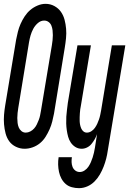

<svg xmlns="http://www.w3.org/2000/svg" viewBox="-37 -766 672 999"><path d="M91 8Q67 8 45.5 -2.5Q24 -13 11 -31Q-2 -49 -8 -72Q-14 -95 -16 -119.5Q-18 -144 -16 -168.5Q-14 -193 -10 -217L47 -560Q51 -580 56 -600.5Q61 -621 70 -641.5Q79 -662 91.5 -681Q104 -700 120.5 -714Q137 -728 158 -737Q179 -746 200 -746Q225 -746 246 -734.5Q267 -723 280 -704.5Q293 -686 299 -663Q305 -640 307 -616Q309 -592 306.5 -567Q304 -542 300 -518L244 -175Q240 -155 235 -134.5Q230 -114 221 -93.5Q212 -73 200 -54Q188 -35 171 -21Q154 -7 133 0.5Q112 8 91 8ZM97 -76Q109 -76 120.5 -82Q132 -88 140.5 -97.5Q149 -107 154.5 -118.5Q160 -130 164.5 -141.5Q169 -153 171.5 -165Q174 -177 176 -189L233 -531Q235 -544 236.5 -557Q238 -570 238 -583Q238 -596 236.5 -608.5Q235 -621 230.5 -632.5Q226 -644 216 -651.5Q206 -659 193 -659Q175 -659 160 -646Q145 -633 136 -616Q127 -599 122 -581.5Q117 -564 114 -546L58 -204Q56 -191 54.5 -178Q53 -165 53 -152Q53 -139 54.5 -126.5Q56 -114 60.5 -103Q65 -92 74.5 -84Q84 -76 97 -76ZM374 213Q355 213 336.5 208Q318 203 304.5 191Q291 179 282.5 163Q274 147 270 128.5Q266 110 265.5 90.5Q265 71 268 52H337Q335 65 335.5 78Q336 91 340.5 102.5Q345 114 355 121.5Q365 129 378 129Q391 129 403 121Q415 113 422.5 102Q430 91 435.5 78.5Q441 66 445 53.5Q449 41 452 28Q455 15 457 2L468 -68Q463 -54 455.5 -41Q448 -28 438.5 -16.5Q429 -5 415.5 1.5Q402 8 388 8Q370 8 355.5 -1Q341 -10 331.5 -24Q322 -38 317.5 -54.5Q313 -71 310.5 -88.5Q308 -106 307.5 -123.5Q307 -141 308 -159Q309 -177 311.5 -195Q314 -213 316 -231L366 -530H436L384 -217Q382 -207 380.5 -197Q379 -187 378.5 -176.5Q378 -166 377.5 -156Q377 -146 377.5 -135.5Q378 -125 380 -115.5Q382 -106 386 -97Q390 -88 397.5 -82Q405 -76 415 -76Q427 -76 438 -83Q449 -90 456.5 -100.5Q464 -111 469 -122Q474 -133 478 -144.5Q482 -156 484.5 -168Q487 -180 489 -191L545 -530H615L524 16Q521 38 515.5 59.5Q510 81 502 101.5Q494 122 482.5 142Q471 162 454.5 178.5Q438 195 417 204Q396 213 374 213Z"/></svg>

Font: Iosevka Curly Medium Extended
Style: Italic
Weight: 500
Width: 7
Italic angle: -9°
Monospace: yes
Designer: Belleve Invis
Foundry: Belleve Invis
Version: Version 11.1.0; ttfautohint (v1.8.3)